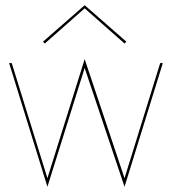

<svg xmlns="http://www.w3.org/2000/svg" viewBox="-20 -702 660 737"><path d="M305 -670 152 -535 145 -542 305 -682 465 -542 458 -535ZM15 -460H25L162 -18L305 -475L458 -18L595 -460H605L458 15L305 -441L162 15Z"/></svg>

Font: Jost* Hairline
Style: Regular
Weight: 100
Version: Version 3.7